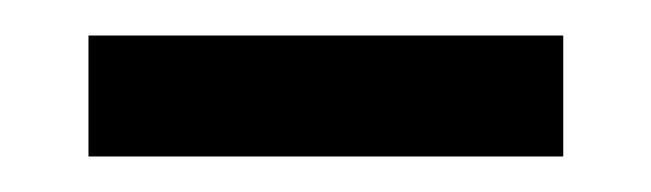

<svg xmlns="http://www.w3.org/2000/svg" viewBox="-20 -284 363 107"><path d="M29.3 -196.8V-264.2H293.9V-196.8Z"/></svg>

Font: Harmattan SemiBold
Style: Regular
Weight: 600
Designer: George W. Nuss III and SIL International
Foundry: SIL International
Version: Version 4.000